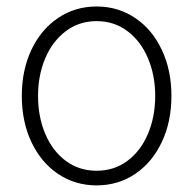

<svg xmlns="http://www.w3.org/2000/svg" viewBox="-20 -558 593 589"><path d="M46.9 -263.7Q46.9 -342.8 76.4 -405.3Q106 -467.8 158.2 -502.9Q210.4 -538.1 276.4 -538.1Q342.3 -538.1 394.5 -502.9Q446.8 -467.8 476.3 -405.3Q505.9 -342.8 505.9 -263.7Q505.9 -184.6 476.3 -122.1Q446.8 -59.6 394.5 -24.4Q342.3 10.7 276.4 10.7Q210.4 10.7 158.2 -24.4Q106 -59.6 76.4 -122.1Q46.9 -184.6 46.9 -263.7ZM456.1 -263.7Q456.1 -327.1 433.8 -379.6Q411.6 -432.1 370.8 -462.6Q330.1 -493.2 276.4 -493.2Q222.7 -493.2 181.9 -462.4Q141.1 -431.6 118.9 -379.4Q96.7 -327.1 96.7 -263.7Q96.7 -199.7 118.9 -147.2Q141.1 -94.7 181.9 -64.5Q222.7 -34.2 276.4 -34.2Q330.1 -34.2 370.8 -64.5Q411.6 -94.7 433.8 -147.2Q456.1 -199.7 456.1 -263.7Z"/></svg>

Font: Pretendard ExtraLight
Style: Regular
Weight: 200
Designer: Base glyphs from Inter by Rasmus Andersson; Hangeul glyphs from Noto Sans CJK(Source Han Sans) by Jang Soo-young and Kan
Foundry: Kil Hyung-jin
Version: Version 1.309